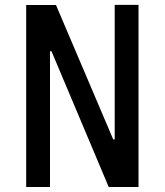

<svg xmlns="http://www.w3.org/2000/svg" viewBox="-20 -750 660 770"><path d="M85 0H180.5V-544.5H186.5L416 0H535.5V-730.5H440V-191H434L204.5 -730H85Z"/></svg>

Font: Monaspace Argon Medium
Style: Regular
Weight: 500
Designer: Riley Cran & the Lettermatic Team
Foundry: Lettermatic
Version: Version 1.000 (Monaspace Argon)